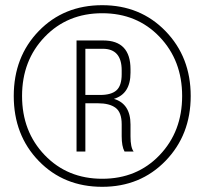

<svg xmlns="http://www.w3.org/2000/svg" viewBox="-20 -720 788 740"><path d="M374 -700Q521 -700 618 -600Q715 -500 715 -350Q715 -200 618 -100Q521 0 374 0Q226 0 129.5 -99.5Q33 -199 33 -350Q33 -501 129.5 -600.5Q226 -700 374 -700ZM595 -578Q508 -669 374 -669Q240 -669 152.5 -578Q65 -487 65 -350Q65 -213 152.5 -122Q240 -31 374 -31Q508 -31 595 -122Q682 -213 682 -350Q682 -487 595 -578ZM275 -564H378Q483 -564 483 -453V-440Q483 -358 419 -339Q483 -320 483 -240V-194Q483 -152 495 -136H460Q449 -156 449 -195V-241Q449 -287 425.5 -304.5Q402 -322 357 -322H309V-136H275ZM309 -354H366Q409 -354 429 -372Q449 -390 449 -434V-449Q449 -532 376 -532H309Z"/></svg>

Font: Bebas Neue Book
Style: Regular
Weight: 400
Designer: Ryoichi Tsunekawa
Foundry: Ryoichi Tsunekawa
Version: Version 001.003